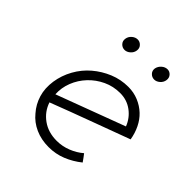

<svg xmlns="http://www.w3.org/2000/svg" viewBox="-157 -645 756 756"><g transform="rotate(45 220.5 -267.0)"><path d="M438 -243Q355 -212 273.5 -182Q192 -152 109 -120Q122 -81 155.5 -57Q189 -33 236 -33Q267 -33 296 -44.5Q325 -56 347 -75Q353 -68 358 -60.5Q363 -53 369 -45Q339 -21 304.5 -7Q270 7 231 7Q190 7 156.5 -8Q123 -23 101 -50Q77 -77 66.5 -112Q56 -147 62 -188Q68 -228 88 -264Q108 -300 138.5 -326Q169 -352 206.5 -367.5Q244 -383 286 -383Q316 -383 342.5 -372Q369 -361 389 -342Q408 -324 420.5 -298.5Q433 -273 438 -243ZM280 -343Q242 -343 209 -327.5Q176 -312 151.5 -286Q127 -260 114 -227Q101 -194 103 -159Q175 -186 246 -212.5Q317 -239 389 -266Q376 -300 347 -321.5Q318 -343 280 -343ZM308 -508Q311 -522 322 -531.5Q333 -541 346 -541Q358 -541 366.5 -531.5Q375 -522 373 -508Q371 -494 360 -484.5Q349 -475 337 -475Q324 -475 315 -484.5Q306 -494 308 -508ZM143 -508Q145 -522 156 -531.5Q167 -541 180 -541Q192 -541 201 -531.5Q210 -522 208 -508Q206 -494 195 -484.5Q184 -475 172 -475Q159 -475 150 -484.5Q141 -494 143 -508Z"/></g></svg>

Font: Josefin Slab
Style: Italic
Weight: 400
Italic angle: -12°
Designer: Santiago Orozco
Foundry: Typemade
Version: Version 2.000